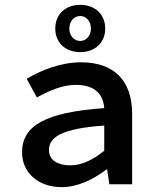

<svg xmlns="http://www.w3.org/2000/svg" viewBox="-20 -760 639 792"><path d="M71 -132C71 -46 139 12 235 12C301 12 367 -21 419 -61H422L431 0H525V-291C525 -428 450 -503 314 -503C230 -503 149 -470 90 -435L132 -358C183 -386 238 -410 293 -410C373 -410 406 -369 410 -314C168 -297 71 -242 71 -132ZM182 -141C182 -194 234 -230 410 -242V-138C365 -102 319 -78 270 -78C221 -78 182 -97 182 -141ZM311 -545C372 -545 414 -584 414 -642C414 -701 372 -740 311 -740C250 -740 208 -701 208 -642C208 -584 250 -545 311 -545ZM311 -591C286 -591 266 -612 266 -642C266 -673 286 -694 311 -694C335 -694 355 -673 355 -642C355 -612 335 -591 311 -591Z"/></svg>

Font: Source Code Pro Semibold
Style: Regular
Weight: 600
Monospace: yes
Designer: Paul D. Hunt
Foundry: Adobe Systems Incorporated
Version: Version 1.017;PS 1.000;hotconv 1.0.70;makeotf.lib2.5.5900